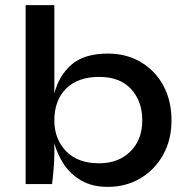

<svg xmlns="http://www.w3.org/2000/svg" viewBox="-20 -718 725 749"><path d="M401 11Q340 11 297.5 -13.5Q255 -38 229.5 -76.5Q204 -115 192 -159V-118Q192 -91 189 -56.5Q186 -22 183 0H80V-698H192V-353Q209 -422 258.5 -465.5Q308 -509 401 -509Q473 -509 529 -476Q585 -443 617 -384.5Q649 -326 649 -248Q649 -172 616 -113.5Q583 -55 527 -22Q471 11 401 11ZM367 -81Q442 -81 488.5 -127Q535 -173 535 -248Q535 -323 491.5 -370.5Q448 -418 367 -418Q284 -418 238 -372.5Q192 -327 192 -248Q192 -176 237.5 -128.5Q283 -81 367 -81Z"/></svg>

Font: Syne SemiBold
Style: Regular
Weight: 600
Designer: Lucas Descroix
Foundry: Bonjour Monde
Version: Version 2.200; ttfautohint (v1.8.4)